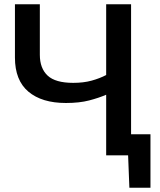

<svg xmlns="http://www.w3.org/2000/svg" viewBox="-20 -733 754 906"><path d="M481 0V-286Q446.5 -271 400.5 -259Q354.5 -247 291 -247Q177.5 -247 114 -300.5Q50.5 -354 50.5 -461.5V-713H168V-474.5Q168 -410.5 204.8 -376.2Q241.5 -342 325.5 -342Q374 -342 412.2 -352.5Q450.5 -363 481 -379V-713H598.5V-99.5H690V153H590.5L584.5 0Z"/></svg>

Font: Commissioner Medium
Style: Regular
Weight: 500
Designer: Kostas Bartsokas
Foundry: Kostas Bartsokas
Version: Version 1.000; ttfautohint (v1.8.3)